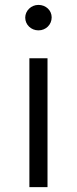

<svg xmlns="http://www.w3.org/2000/svg" viewBox="-20 -764 314 784"><path d="M174 0V-526H100V0ZM137 -640C168 -640 191 -664 191 -693C191 -722 167 -744 137 -744C107 -744 83 -720 83 -692C83 -663 107 -640 137 -640Z"/></svg>

Font: Montserrat-Alt1
Style: Regular
Weight: 400
Designer: Differentunic
Foundry: Differentunic
Version: Version 7.222